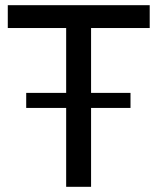

<svg xmlns="http://www.w3.org/2000/svg" viewBox="-20 -720 607 740"><path d="M557 -612H331V-362H483V-304H331V0H235V-304H81V-362H235V-612H10V-700H557Z"/></svg>

Font: Montserrat arm2
Style: Regular
Weight: 400
Designer: Julieta Ulanovsky
Foundry: Julieta Ulanovsky
Version: Version 6.000